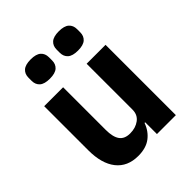

<svg xmlns="http://www.w3.org/2000/svg" viewBox="-220 -918 1062 1062"><g transform="rotate(-45 311.5 -386.5)"><path d="M119 -698V-723Q119 -752 138 -769Q157 -786 199 -786Q241 -786 260 -769Q279 -752 279 -723V-698Q279 -669 260 -652Q241 -635 199 -635Q157 -635 138 -652Q119 -669 119 -698ZM339 -698V-723Q339 -752 358 -769Q377 -786 419 -786Q461 -786 480 -769Q499 -752 499 -723V-698Q499 -669 480 -652Q461 -635 419 -635Q377 -635 358 -652Q339 -669 339 -698ZM69 -205V-550H217V-217Q217 -161 236.5 -134Q256 -107 299 -107Q342 -107 371.5 -129Q401 -151 401 -191V-550H549V0H401V-92H396Q379 -44 341.5 -15.5Q304 13 243 13Q159 13 114 -44Q69 -101 69 -205Z"/></g></svg>

Font: IBM Plex Sans JP
Style: Bold
Weight: 700
Designer: Mike Abbink; Paul van der Laan; Pieter van Rosmalen; Wujin Sim; Yejin Wi; Jinhee Kim; Boomi Park; Yona Kim; Kichan Ma
Foundry: Sandoll Inc.
Version: Version 1.001